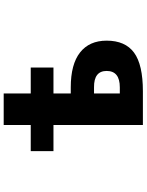

<svg xmlns="http://www.w3.org/2000/svg" viewBox="103 -895 794 1040"><g transform="rotate(-90 500.0 -375.0)"><path d="M513.7 -388.7H546.9Q671.9 -388.7 735.8 -338.4Q799.8 -288.1 799.8 -194.3Q799.8 -93.8 734.9 -45.9Q669.9 2 525.4 2H342.8V-482.4H201.2V-605.5H342.8V-752H513.7V-605.5H654.3V-482.4H513.7ZM513.7 -123H546.9Q635.7 -123 635.7 -194.3Q635.7 -263.7 546.9 -262.7H513.7Z"/></g></svg>

Font: GenEi Gothic M Heavy
Style: Regular
Weight: 800
Designer: o_tamon (Modified); [Source Han Sans]
Ryoko NISHIZUKA  (kana & ideographs); Paul D. Hunt (Latin, Greek & Cyrillic); Wenl
Version: Version 1.1a;Original Version 1.004